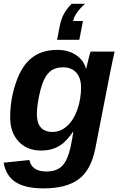

<svg xmlns="http://www.w3.org/2000/svg" viewBox="-23 -806 654 1033"><path d="M210.4 207.5Q113.3 207.5 61 173.8Q8.8 140.1 -3.4 69.3L134.8 54.7Q147.9 116.7 226.6 116.7Q280.3 116.7 310.1 87.9Q339.8 59.1 356.4 -13.2Q361.3 -36.6 365.2 -57.9Q369.1 -79.1 371.6 -98.1H370.6Q339.8 -54.7 316.9 -35.6Q293.5 -16.6 264.4 -6.3Q235.4 3.9 197.8 3.9Q122.1 3.9 76.9 -44.9Q31.7 -93.8 31.7 -173.8Q31.7 -206.5 35.2 -238.5Q38.6 -270.5 45.7 -301.5Q52.7 -332.5 63 -362.3Q93.8 -452.6 148.2 -495.1Q202.6 -537.6 286.1 -537.6Q343.8 -537.6 385.3 -510.3Q426.8 -482.9 439.9 -436H440.9Q442.9 -445.8 447.8 -466.8Q452.6 -487.8 457.8 -506.8Q462.9 -525.9 464.4 -528.3H593.8L584.5 -487.8L569.8 -416.5L489.3 -4.9Q466.3 108.9 400.4 158.2Q334.5 207.5 210.4 207.5ZM175.3 -193.4Q175.3 -96.2 259.8 -96.2Q303.2 -96.2 338.9 -128.9Q374.5 -161.6 393.8 -218Q413.1 -274.4 413.1 -335Q413.1 -385.7 387.7 -414.8Q362.3 -443.8 316.4 -443.8Q279.3 -443.8 255.4 -428.2Q231.4 -412.6 214.4 -377.9Q203.1 -354.5 194.3 -320.1Q185.5 -285.6 180.4 -251.5Q175.3 -217.3 175.3 -193.4ZM423.3 -692.9 403.7 -591.8H284.2L297.9 -663.1Q306.2 -705.6 322.5 -734.1Q338.9 -762.7 362.8 -785.6H434.6Q378.9 -736.3 370.6 -692.9Z"/></svg>

Font: Arimo
Style: Italic
Weight: 400
Italic angle: -12°
Designer: Steve Matteson
Foundry: Monotype Imaging Inc.
Version: Version 1.33